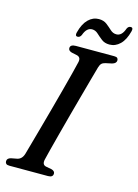

<svg xmlns="http://www.w3.org/2000/svg" viewBox="-129 -941 725 1011"><g transform="rotate(15 233.0 -435.5)"><path d="M198 -80.5Q191 -50.5 213.5 -45.5L245.5 -39.5Q263.5 -34 263.5 -20.5Q263.5 0 236.5 0H26Q13 0 8 -5Q3 -10 3 -18Q2.5 -34.5 23.5 -40L55 -46Q81.5 -51 91 -82Q97 -103.5 108.5 -144.5Q120 -185.5 134.5 -238Q149 -290.5 164.5 -347.2Q180 -404 194.2 -457.5Q208.5 -511 219.5 -554Q230.5 -597 236 -621Q242 -648 219.5 -654L189 -660.5Q170.5 -666 170.5 -679.5Q170.5 -700 201 -700H409.5Q422.5 -700 427.2 -695.5Q432 -691 432 -683Q432 -666.5 409.5 -660L374.5 -652.5Q361.5 -649.5 354.5 -642.8Q347.5 -636 343 -621Q336 -596 323.5 -551.2Q311 -506.5 296 -451.2Q281 -396 265.2 -338.2Q249.5 -280.5 235.8 -228Q222 -175.5 211.8 -136.2Q201.5 -97 198 -80.5ZM369 -752.5Q343 -752.5 325.8 -766Q308.5 -779.5 294 -793Q279.5 -806.5 261.5 -806.5Q231.5 -806.5 216.5 -763.5Q209.5 -749 197 -749Q181.5 -749 187.5 -770.5Q200 -819 225 -843.5Q250 -868 282 -868Q308.5 -868 325.8 -854.5Q343 -841 357.5 -827.5Q372 -814 390.5 -814Q420.5 -814 435 -856.5Q441.5 -871 454.5 -871Q470 -871 464 -849.5Q451.5 -801 426.5 -776.8Q401.5 -752.5 369 -752.5Z"/></g></svg>

Font: Fraunces 72pt Soft
Style: Italic
Weight: 400
Italic angle: -16°
Version: Version 1.000;[b76b70a41]